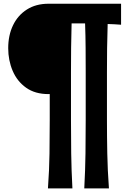

<svg xmlns="http://www.w3.org/2000/svg" viewBox="-20 -830 707 1050"><path d="M440.9 200.2Q446.3 99.6 447.5 9Q448.7 -81.5 448.7 -173.3V-435.5Q448.7 -502.4 448.2 -567.9Q447.8 -633.3 445.3 -702.1H371.6Q369.6 -633.3 368.9 -567.9Q368.2 -502.4 368.2 -435.5V-173.3Q368.2 -81.5 369.4 9Q370.6 99.6 376 200.2H242.2Q249.5 99.6 250.7 9Q252 -81.5 252 -173.3V-315.4H245.6Q171.9 -315.4 122.8 -350.3Q73.7 -385.3 49.3 -442.6Q24.9 -500 24.9 -566.4Q24.9 -637.2 51.3 -691.9Q77.6 -746.6 127.2 -778.1Q176.8 -809.6 245.6 -809.6H642.1V-694.8Q623.5 -696.3 605.2 -697.3Q586.9 -698.2 568.8 -698.7Q566.4 -630.9 565.7 -566.2Q564.9 -501.5 564.9 -435.5V-173.3Q564.9 -81.5 566.7 9Q568.4 99.6 575.7 200.2Z"/></svg>

Font: Pinar-DS3-FD ExtraBold
Style: Regular
Weight: 800
Designer: Amin Abedi
Version: Version 3.000